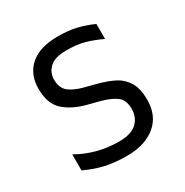

<svg xmlns="http://www.w3.org/2000/svg" viewBox="-139 -679 780 809"><g transform="rotate(-30 250.5 -274.0)"><path d="M54 -26V-104Q145 -52 252 -52Q312 -52 339.5 -78Q367 -104 367 -145Q367 -186 344.5 -205Q322 -224 273 -238L215 -253Q148 -270 108.5 -305.5Q69 -341 69 -414Q69 -484 115 -524.5Q161 -565 250 -565Q299 -565 338 -556Q377 -547 417 -529V-456Q377 -475 340 -485.5Q303 -496 252 -496Q195 -496 170 -472.5Q145 -449 145 -415Q145 -375 168 -355.5Q191 -336 236 -324L294 -309Q342 -296 373.5 -279.5Q405 -263 424 -231Q443 -199 443 -146Q443 -68 391 -25.5Q339 17 252 17Q194 17 148.5 7Q103 -3 54 -26Z"/></g></svg>

Font: Biryani Light
Style: Regular
Weight: 300
Designer: Dan Reynolds and Mathieu Réguer
Foundry: Dan Reynolds and Mathieu Réguer
Version: Version 1.004; ttfautohint (v1.1) -l 5 -r 5 -G 72 -x 0 -D la